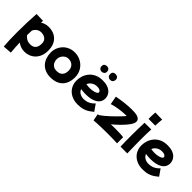

<svg xmlns="http://www.w3.org/2000/svg" viewBox="132 -2009 3486 3486"><g transform="rotate(45 1875.5 -265.5)"><path d="M56 284Q49 204 46 123Q43 42 43 -64Q43 -193 47 -321Q51 -449 59 -555L231 -550Q228 -527 226 -501Q262 -525 303.5 -536Q345 -547 388 -547Q443 -547 495 -529.5Q547 -512 589 -474.5Q631 -437 655.5 -378Q680 -319 680 -236Q680 -154 655 -93Q630 -32 588 7.5Q546 47 494 66.5Q442 86 387 86Q286 86 209 26Q211 90 215 149.5Q219 209 225 271ZM361 -381Q262 -381 212 -284Q209 -224 208 -162Q232 -130 270 -106.5Q308 -83 367 -83Q508 -83 508 -244Q508 -287 492 -314Q476 -341 452 -355.5Q428 -370 403 -375.5Q378 -381 361 -381Z M1050 82Q970 82 910.5 56Q851 30 812 -15.5Q773 -61 754 -120Q735 -179 735 -244Q735 -310 758.5 -366.5Q782 -423 823.5 -465Q865 -507 921 -530.5Q977 -554 1043 -554Q1112 -554 1171 -530Q1230 -506 1274 -463Q1318 -420 1342.5 -362Q1367 -304 1367 -236Q1367 -85 1284 -1.5Q1201 82 1050 82ZM1049 -80Q1122 -80 1160.5 -121Q1199 -162 1199 -239Q1199 -308 1157 -350Q1115 -392 1047 -392Q1006 -392 972 -370.5Q938 -349 917.5 -313.5Q897 -278 897 -235Q897 -197 912.5 -161Q928 -125 962 -102.5Q996 -80 1049 -80Z M1747 80Q1651 80 1578.5 42.5Q1506 5 1465.5 -62Q1425 -129 1425 -217Q1425 -270 1443 -328.5Q1461 -387 1501 -438Q1541 -489 1606.5 -521Q1672 -553 1766 -553Q1834 -553 1880.5 -538Q1927 -523 1956.5 -499Q1986 -475 2001.5 -448Q2017 -421 2022.5 -396.5Q2028 -372 2028 -356Q2028 -259 1946.5 -206.5Q1865 -154 1716 -154Q1682 -154 1651.5 -157Q1621 -160 1595 -164Q1614 -114 1658 -90.5Q1702 -67 1749 -67Q1817 -67 1869 -91.5Q1921 -116 1967 -167L2056 -39Q2024 -13 1984.5 15Q1945 43 1888 61.5Q1831 80 1747 80ZM1769 -403Q1710 -403 1665 -373Q1620 -343 1599 -294Q1624 -290 1648.5 -287.5Q1673 -285 1697 -285Q1719 -285 1747.5 -289Q1776 -293 1803.5 -301Q1831 -309 1849 -321.5Q1867 -334 1867 -351Q1867 -359 1859 -371Q1851 -383 1830 -393Q1809 -403 1769 -403ZM1847.8 -653.9Q1814.5 -653.9 1794.4 -675.4Q1774.3 -697 1774.3 -731.3Q1774.3 -762.6 1792.5 -780.8Q1810.6 -798.9 1844.9 -798.9Q1856.7 -798.9 1874.8 -794Q1892.9 -789.1 1907.1 -773.4Q1921.3 -757.7 1921.3 -725.4Q1921.3 -700.9 1904.7 -677.4Q1888 -653.9 1847.8 -653.9ZM1634.2 -649Q1607.7 -649 1585.2 -667.1Q1562.7 -685.2 1562.7 -724.4Q1562.7 -758.7 1583.2 -774.4Q1603.8 -790.1 1631.3 -790.1Q1671.4 -790.1 1688.6 -769Q1705.7 -747.9 1705.7 -718.5Q1705.7 -684.2 1683.2 -666.6Q1660.7 -649 1634.2 -649Z M2156 79 2131 -52Q2144 -57 2162 -61Q2193 -81 2233.5 -114.5Q2274 -148 2317 -188Q2360 -228 2400 -267.5Q2440 -307 2470 -339Q2500 -371 2514 -389Q2519 -396 2521 -399.5Q2523 -403 2523 -404Q2523 -403 2509 -403Q2495 -403 2484 -403Q2448 -403 2396.5 -397.5Q2345 -392 2286 -381Q2227 -370 2168 -351L2138 -512Q2241 -532 2334.5 -542.5Q2428 -553 2511 -553Q2543 -553 2579.5 -551Q2616 -549 2649 -539.5Q2682 -530 2703 -508.5Q2724 -487 2724 -449Q2724 -422 2701.5 -382.5Q2679 -343 2638.5 -295.5Q2598 -248 2544.5 -196Q2491 -144 2429 -92Q2484 -95 2538 -95Q2615 -95 2674 -92Q2733 -89 2752 -84L2753 72Q2725 70 2663 68.5Q2601 67 2526 67Q2456 67 2383.5 68.5Q2311 70 2250.5 72.5Q2190 75 2156 79Z M2844 -646Q2844 -655 2843.5 -664.5Q2843 -674 2843 -686Q2843 -718 2845 -754Q2847 -790 2849 -815L3027 -812Q3024 -778 3020.5 -735Q3017 -692 3016 -646ZM2840 70Q2837 8 2836 -62.5Q2835 -133 2835 -204Q2835 -297 2837 -385Q2839 -473 2842 -545L3014 -546Q3010 -500 3009 -432.5Q3008 -365 3008 -291Q3008 -218 3009 -147Q3010 -76 3011.5 -18.5Q3013 39 3014 70Z M3413 80Q3317 80 3244.5 42.5Q3172 5 3131.5 -62Q3091 -129 3091 -217Q3091 -270 3109 -328.5Q3127 -387 3167 -438Q3207 -489 3272.5 -521Q3338 -553 3432 -553Q3500 -553 3546.5 -538Q3593 -523 3622.5 -499Q3652 -475 3667.5 -448Q3683 -421 3688.5 -396.5Q3694 -372 3694 -356Q3694 -259 3612.5 -206.5Q3531 -154 3382 -154Q3348 -154 3317.5 -157Q3287 -160 3261 -164Q3280 -114 3324 -90.5Q3368 -67 3415 -67Q3483 -67 3535 -91.5Q3587 -116 3633 -167L3722 -39Q3690 -13 3650.5 15Q3611 43 3554 61.5Q3497 80 3413 80ZM3435 -403Q3376 -403 3331 -373Q3286 -343 3265 -294Q3290 -290 3314.5 -287.5Q3339 -285 3363 -285Q3385 -285 3413.5 -289Q3442 -293 3469.5 -301Q3497 -309 3515 -321.5Q3533 -334 3533 -351Q3533 -359 3525 -371Q3517 -383 3496 -393Q3475 -403 3435 -403Z"/></g></svg>

Font: Mochiy Pop P One
Style: Regular
Weight: 400
Designer: FONTDASU
Foundry: FONTDASU / Google Inc. / Adobe
Version: Version 2.000